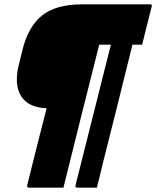

<svg xmlns="http://www.w3.org/2000/svg" viewBox="-20 -720 724 890"><path d="M330 139Q371 -24 412 -187Q453 -350 494 -513H440Q398 -347 356.5 -181.5Q315 -16 274 150H115Q104 150 106 139Q128 50 150.5 -39.5Q173 -129 196 -218Q110 -222 77.5 -275Q45 -328 67 -419L84 -488Q110 -595 174 -647.5Q238 -700 364 -700H674Q682 -700 683 -697Q685 -694 683 -689Q674 -654 668 -630Q662 -606 655.5 -580.5Q649 -555 639 -513H594Q560 -375 525.5 -236.5Q491 -98 456 40Q449 70 442 98Q435 126 429 150H339Q328 150 330 139Z"/></svg>

Font: Recursive Mn Lnr St XBk
Style: Italic
Weight: 1000
Italic angle: -15°
Monospace: yes
Version: Version 1.079;hotconv 1.0.112;makeotfexe 2.5.65598; ttfautoh